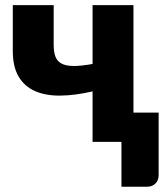

<svg xmlns="http://www.w3.org/2000/svg" viewBox="-20 -538 636 728"><path d="M581.5 -111V126Q581.5 146 569.2 158Q557 170 538 170H440.5V0H331V-191.5Q264 -176 208.2 -175.5Q152.5 -175 112.5 -192.8Q72.5 -210.5 50.5 -247.8Q28.5 -285 28.5 -345.5V-518.5H183.5V-368.5Q183.5 -341.5 190 -323.8Q196.5 -306 213.2 -297Q230 -288 258.5 -287.8Q287 -287.5 331 -295.5V-518.5H486V-111Z"/></svg>

Font: Lato ExtraBold
Style: Regular
Weight: 800
Designer: Lukasz Dziedzic with Adam Twardoch and Botio Nikoltchev
Foundry: tyPoland Lukasz Dziedzic
Version: Version 2.015; 2015-08-06; http://www.latofonts.com/